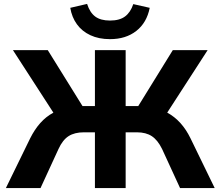

<svg xmlns="http://www.w3.org/2000/svg" viewBox="-20 -961 1127 981"><path d="M10 0 134 -254Q157 -300 186 -332.5Q215 -365 252 -385Q289 -405 334 -412L264 -368L46 -705H224L414 -399L389 -419H465V-705H622V-419H700L674 -399L863 -705H1041L823 -368L754 -412Q799 -405 835.5 -385Q872 -365 901.5 -332.5Q931 -300 953 -255L1077 0H900L808 -200Q786 -245 756 -265Q726 -285 679 -285H622V0H465V-285H409Q361 -285 330.5 -265.5Q300 -246 279 -200L187 0ZM542 -761Q485 -761 442 -781Q399 -801 373 -837Q347 -873 339 -921L425 -941Q439 -897 466.5 -876.5Q494 -856 542 -856Q591 -856 619 -877Q647 -898 661 -940L745 -921Q730 -845 676.5 -803Q623 -761 542 -761Z"/></svg>

Font: Nunito Sans 9pt ExtraBold
Style: Regular
Weight: 800
Version: Version 3.101;gftools[0.9.27]